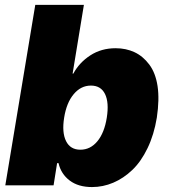

<svg xmlns="http://www.w3.org/2000/svg" viewBox="-20 -747 685 774"><path d="M1.4 0 122.2 -727.3H318.2L272.7 -450.3H275.6Q299.7 -495 344.1 -523.8Q388.5 -552.6 446 -552.6Q487.9 -552.6 522.2 -536.6Q556.5 -520.6 581.9 -486.7Q607.2 -452.8 615.2 -399.7Q623.2 -346.6 612.2 -272.7Q600.9 -203.8 574.8 -149.7Q548.7 -95.5 513.3 -61.8Q478 -28.1 436.6 -10.5Q395.2 7.1 350.9 7.1Q295.5 7.1 260.7 -19.4Q225.9 -45.8 215.9 -89.5H210.2L196 0ZM238.6 -272.7Q229 -212.7 246.3 -178.1Q263.5 -143.5 304 -143.5Q344.5 -143.5 372.7 -177.7Q400.9 -212 410.5 -272.7Q420.1 -333.8 403.4 -367.9Q386.7 -402 346.6 -402Q306.1 -402 277.2 -367.5Q248.2 -333.1 238.6 -272.7Z"/></svg>

Font: Karasuma Gothic
Style: Italic
Weight: 900
Italic angle: -9.39999°
Designer: Rasmus Andersson / Ryoko Nishizuka
Foundry: Genbu
Version: Version 1.00